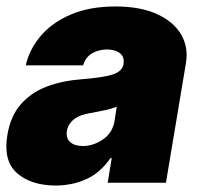

<svg xmlns="http://www.w3.org/2000/svg" viewBox="-31 -573 624 602"><path d="M143.6 8.8Q65.4 8.3 22 -30.5Q-21.5 -69.3 -7.8 -150.4Q2.4 -210.4 35.2 -247.1Q67.9 -283.7 116.2 -301.8Q164.6 -319.8 221.7 -324.2Q290.5 -329.6 321.3 -339.1Q352.1 -348.6 356.4 -372.1V-374Q359.4 -395 345 -406.2Q330.6 -417.5 304.7 -418Q277.3 -417.5 257.3 -405.5Q237.3 -393.6 229.5 -368.2H49.8Q61 -418 96.4 -460Q131.8 -502 190.7 -527.3Q249.5 -552.7 331.1 -552.7Q408.2 -552.7 460.7 -529.1Q513.2 -505.4 536.9 -464.8Q560.5 -424.3 551.8 -374L489.3 0H306.6L319.3 -77.1H315.4Q283.2 -31.2 240 -11.5Q196.8 8.3 143.6 8.8ZM228.5 -115.2Q261.7 -115.2 291.7 -135.7Q321.8 -156.2 328.1 -193.4L335 -238.3Q318.8 -231.9 298.1 -227.5Q277.3 -223.1 253.9 -218.8Q218.8 -213.4 200.4 -198.5Q182.1 -183.6 178.7 -162.1Q175.3 -139.6 189.2 -127.4Q203.1 -115.2 228.5 -115.2Z"/></svg>

Font: Inter Tight Black
Style: Italic
Weight: 900
Italic angle: -9.39999°
Designer: Rasmus Andersson
Foundry: rsms
Version: Version 3.004; ttfautohint (v1.8.4.7-5d5b)